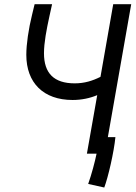

<svg xmlns="http://www.w3.org/2000/svg" viewBox="-20 -713 629 891"><path d="M463.9 157.2C482.4 107.4 508.8 -6.8 515.6 -76.7H480.5L588.9 -693.4H505.4L446.3 -356.4C409.2 -337.9 372.1 -326.2 326.7 -326.2C230 -326.2 184.1 -373.5 184.1 -465.8C184.1 -514.6 195.8 -575.7 209.5 -638.2L221.7 -693.4H140.6L128.9 -645C112.3 -578.1 102.1 -507.3 102.1 -458.5C102.1 -328.6 181.6 -249 316.9 -249C358.4 -249 397.5 -257.3 431.2 -271.5L383.3 0H428.2C419.9 40 405.3 95.2 389.2 140.6Z"/></svg>

Font: Cascadia Mono NF SemiLight
Style: Italic
Weight: 350
Italic angle: -10°
Monospace: yes
Designer: Aaron Bell
Foundry: Saja Typeworks
Version: Version 2404.023